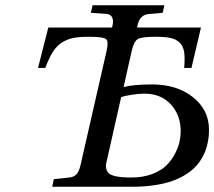

<svg xmlns="http://www.w3.org/2000/svg" viewBox="-20 -712 817 732"><path d="M125 -453.1 164.1 -606.9H407.2L408.2 -611.3Q409.2 -616.2 410.2 -621.3Q411.1 -626.5 410.6 -633.1Q410.2 -639.6 408 -645Q405.8 -650.4 399.9 -654.5Q394 -658.7 384.8 -659.2L326.2 -663.1L333 -691.9H606.9L600.1 -663.1L544.9 -658.2Q534.2 -657.2 525.9 -651.6Q517.6 -646 513.4 -639.2Q509.3 -632.3 506.8 -624.5Q504.4 -616.7 503.7 -612.5Q502.9 -608.4 502.9 -606.9H746.1L710 -453.1H682.1Q685.5 -490.7 682.1 -513.2Q678.7 -535.6 665.3 -549.1Q651.9 -562.5 631.1 -567.1Q610.4 -571.8 575.2 -571.8Q521.5 -571.8 506.1 -563.5Q490.7 -555.2 481.9 -517.1L451.2 -379.9Q487.3 -390.1 560.1 -390.1Q654.3 -390.1 715.6 -341.6Q776.9 -293 776.9 -216.8Q776.9 -205.1 775.9 -194.1Q774.9 -183.1 771.5 -166.5Q768.1 -149.9 762.5 -135Q756.8 -120.1 745.8 -102.8Q734.9 -85.4 720.2 -71.3Q705.6 -57.1 682.9 -43.5Q660.2 -29.8 632.6 -20.5Q605 -11.2 566.9 -5.6Q528.8 0 483.9 0H179.2L185.1 -28.8L243.2 -35.2Q261.7 -36.6 271.7 -47.6Q281.7 -58.6 287.1 -83L386.2 -517.1Q395 -555.2 383.8 -563.5Q372.6 -571.8 318.8 -571.8Q282.7 -571.8 260 -567.4Q237.3 -563 216.8 -550.3Q196.3 -537.6 181.6 -514.4Q167 -491.2 152.8 -453.1ZM387.2 -99.1Q382.8 -84.5 384.3 -72.8Q385.7 -61 393.8 -52.5Q401.9 -43.9 423.3 -39.6Q444.8 -35.2 481 -35.2Q524.9 -35.2 559.6 -48.3Q594.2 -61.5 614.3 -81.3Q634.3 -101.1 647.2 -126.2Q660.2 -151.4 664.6 -172.1Q668.9 -192.9 668.9 -211.9Q668.9 -272.9 631.3 -314Q593.8 -355 529.8 -355Q509.8 -355 481.7 -350.6Q453.6 -346.2 441.9 -341.8Z"/></svg>

Font: Linguistics Pro
Style: Italic
Weight: 400
Italic angle: -12°
Designer: Stefan Peev, Context Ltd
Foundry: Stefan Peev, Context Ltd
Version: Version 001.000